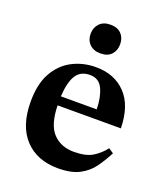

<svg xmlns="http://www.w3.org/2000/svg" viewBox="-131 -780 757 881"><g transform="rotate(20 248.0 -340.0)"><path d="M255 11Q152 11 92.5 -52.5Q33 -116 33 -235Q33 -321 64 -376Q95 -431 147 -458Q199 -485 262 -485Q352 -485 407 -428Q462 -371 464 -260H155Q157 -166 195.5 -125.5Q234 -85 297 -85Q356 -85 388.5 -105Q421 -125 445 -156L469 -140Q449 -101 424.5 -66.5Q400 -32 360 -10.5Q320 11 255 11ZM155 -304H330Q329 -363 310.5 -402.5Q292 -442 248 -442Q202 -442 180.5 -408Q159 -374 155 -304ZM257 -551Q224 -551 204.5 -570.5Q185 -590 185 -621Q185 -651 204 -671Q223 -691 257 -691Q292 -691 310.5 -671.5Q329 -652 329 -621Q329 -590 310.5 -570.5Q292 -551 257 -551Z"/></g></svg>

Font: STIX Two Text SemiBold
Style: Regular
Weight: 600
Designer: Ross Mills, John Hudson & Paul Hanslow, Tiro Typeworks Ltd; with prior portions MicroPress Inc., and Coen Hoffman.
Foundry: Tiro Typeworks Ltd
Version: Version 2.13 b171